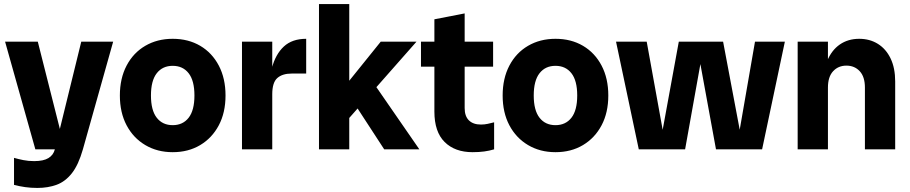

<svg xmlns="http://www.w3.org/2000/svg" viewBox="-20 -735 4479 945"><path d="M164 190Q132 190 104 186Q76 182 49 175V42Q70 48 95 53Q120 58 148 58Q194 58 218.5 43Q243 28 250 0L380 -530H537L388 0Q366 77 333.5 118Q301 159 258.5 174.5Q216 190 164 190ZM154 0 5 -530H166L300 0Z M830 14Q754 14 695 -21Q636 -56 603 -118.5Q570 -181 570 -265Q570 -349 603 -412Q636 -475 695 -509.5Q754 -544 830 -544Q907 -544 965.5 -509.5Q1024 -475 1057 -412Q1090 -349 1090 -265Q1090 -181 1057 -118.5Q1024 -56 965.5 -21Q907 14 830 14ZM830 -119Q880 -119 908.5 -155.5Q937 -192 937 -265Q937 -338 908.5 -374.5Q880 -411 830 -411Q780 -411 751.5 -374.5Q723 -338 723 -265Q723 -192 751.5 -155.5Q780 -119 830 -119Z M1171 0V-530H1320V0ZM1300 -238Q1300 -331 1318 -399.5Q1336 -468 1377 -506Q1418 -544 1487 -544V-373H1416Q1370 -373 1345 -351Q1320 -329 1320 -271Z M1688 -142V-324L1854 -530H2030ZM1550 0V-715H1699V0ZM1871 0 1716 -238 1807 -343 2044 0Z M2306 14Q2219 14 2168.5 -36Q2118 -86 2118 -186V-640L2267 -669V-203Q2267 -163 2288 -142.5Q2309 -122 2347 -122Q2365 -122 2380.5 -125.5Q2396 -129 2412 -133V0Q2389 7 2363.5 10.5Q2338 14 2306 14ZM2052 -407V-530H2407V-407Z M2714 14Q2638 14 2579 -21Q2520 -56 2487 -118.5Q2454 -181 2454 -265Q2454 -349 2487 -412Q2520 -475 2579 -509.5Q2638 -544 2714 -544Q2791 -544 2849.5 -509.5Q2908 -475 2941 -412Q2974 -349 2974 -265Q2974 -181 2941 -118.5Q2908 -56 2849.5 -21Q2791 14 2714 14ZM2714 -119Q2764 -119 2792.5 -155.5Q2821 -192 2821 -265Q2821 -338 2792.5 -374.5Q2764 -411 2714 -411Q2664 -411 2635.5 -374.5Q2607 -338 2607 -265Q2607 -192 2635.5 -155.5Q2664 -119 2714 -119Z M3124 0 3012 -530H3163L3259 0ZM3224 0 3321 -530H3447L3352 0ZM3504 0 3407 -530H3539L3639 0ZM3604 0 3696 -530H3843L3731 0Z M4237 0V-304Q4237 -357 4211.5 -384.5Q4186 -412 4146 -412Q4106 -412 4080.5 -384.5Q4055 -357 4055 -304H4029Q4029 -381 4051 -434.5Q4073 -488 4113.5 -516Q4154 -544 4209 -544Q4261 -544 4301 -519Q4341 -494 4363.5 -447Q4386 -400 4386 -334V0ZM3906 0V-530H4055V0Z"/></svg>

Font: Radio Canada Big
Style: Bold
Weight: 700
Designer: Étienne Aubert Bonn
Foundry: Coppers and Brasses
Version: Version 1.001